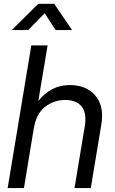

<svg xmlns="http://www.w3.org/2000/svg" viewBox="-20 -959 587 979"><path d="M151.9 -301.8 102.1 0H19L139.6 -727.5H222.7L175.3 -443.8Q239.3 -525.4 336.4 -525.4Q388.7 -525.4 429 -502.7Q469.2 -480 488.5 -434.6Q507.8 -389.2 496.1 -320.3L442.9 0H359.9L412.1 -314.5Q423.3 -381.3 396.7 -415.3Q370.1 -449.2 312 -449.2Q255.9 -449.2 210.2 -414.6Q164.6 -379.9 151.9 -301.8ZM123.5 -805.7H40.5V-806.2L175.3 -939.5H256.3L347.2 -806.2V-805.7H263.2L208 -891.6Z"/></svg>

Font: Inter Display
Style: Italic
Weight: 400
Italic angle: -9.39999°
Designer: Rasmus Andersson
Foundry: rsms
Version: Version 4.000;git-a52131595